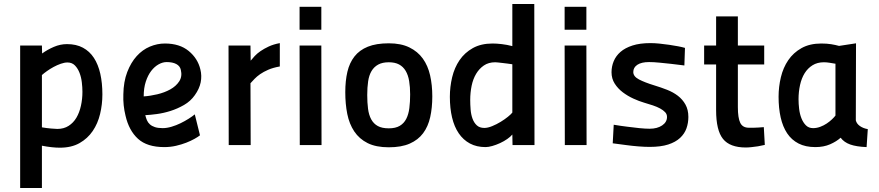

<svg xmlns="http://www.w3.org/2000/svg" viewBox="-20 -727 4405 962"><path d="M81 -499H190L191 -459Q217 -478 249.5 -492Q282 -506 316 -506Q362 -506 395.5 -488Q429 -470 450.5 -437Q472 -404 482.5 -357.5Q493 -311 493 -254Q493 -204 481.5 -156Q470 -108 444.5 -70.5Q419 -33 378.5 -10Q338 13 280 13Q261 13 238 10.5Q215 8 190 3V215H81ZM318 -414Q303 -414 284.5 -407.5Q266 -401 248.5 -391.5Q231 -382 215.5 -371Q200 -360 190 -351V-89Q213 -85 236 -83Q259 -81 267 -81Q300 -81 324 -96.5Q348 -112 363 -137.5Q378 -163 385.5 -197Q393 -231 393 -267Q393 -289 390 -314.5Q387 -340 378.5 -362Q370 -384 355.5 -399Q341 -414 318 -414Z M982 -49Q972 -41 954 -31Q936 -21 913 -12Q890 -3 862 3.5Q834 10 803 10Q717 10 671.5 -31.5Q626 -73 609 -147Q596 -199 598 -254Q599 -318 617.5 -366Q636 -414 665 -446Q694 -478 731 -493.5Q768 -509 806 -509Q880 -509 925.5 -471.5Q971 -434 984 -379Q992 -347 985.5 -314.5Q979 -282 956 -250Q935 -220 902 -201Q869 -182 834 -171Q799 -160 765 -155.5Q731 -151 708 -150Q711 -137 716 -125Q721 -113 731 -104Q741 -95 756.5 -90Q772 -85 795 -85Q816 -85 839.5 -92Q863 -99 884.5 -109.5Q906 -120 925 -132Q944 -144 956 -154ZM815 -416Q795 -416 774.5 -404.5Q754 -393 737.5 -371.5Q721 -350 710.5 -318Q700 -286 700 -244Q732 -246 768 -254.5Q804 -263 833 -279Q862 -295 878 -319.5Q894 -344 886 -377Q882 -396 863.5 -406Q845 -416 815 -416Z M1125 -499H1235L1236 -423Q1244 -433 1256 -446Q1268 -459 1285.5 -471Q1303 -483 1326.5 -494Q1350 -505 1382 -511V-394Q1348 -388 1324 -377.5Q1300 -367 1283.5 -355.5Q1267 -344 1255.5 -332Q1244 -320 1235 -310L1236 0H1126Z M1481 -499H1590L1591 0H1482ZM1481 -693H1590V-578H1481Z M1928 -510Q1989 -510 2031 -489.5Q2073 -469 2098.5 -433.5Q2124 -398 2135 -349.5Q2146 -301 2146 -244Q2146 -187 2135.5 -140Q2125 -93 2100 -59.5Q2075 -26 2033 -7.5Q1991 11 1928 11Q1864 11 1822 -10Q1780 -31 1755 -68.5Q1730 -106 1720 -156Q1710 -206 1710 -265Q1710 -322 1720.5 -367Q1731 -412 1756 -444Q1781 -476 1823 -493Q1865 -510 1928 -510ZM1928 -84Q1962 -84 1983 -96.5Q2004 -109 2015.5 -131.5Q2027 -154 2031 -185.5Q2035 -217 2035 -254Q2035 -291 2030 -321Q2025 -351 2012.5 -372Q2000 -393 1979.5 -404Q1959 -415 1928 -415Q1896 -415 1875 -403.5Q1854 -392 1841.5 -371Q1829 -350 1824.5 -319.5Q1820 -289 1820 -251Q1820 -213 1824 -182Q1828 -151 1840 -129Q1852 -107 1873 -95.5Q1894 -84 1928 -84Z M2658 0H2548L2547 -53Q2538 -42 2521.5 -30.5Q2505 -19 2485.5 -10Q2466 -1 2446.5 4.5Q2427 10 2413 10Q2368 10 2334.5 -8Q2301 -26 2278.5 -59Q2256 -92 2245 -138.5Q2234 -185 2234 -242Q2234 -292 2245.5 -340Q2257 -388 2282.5 -425.5Q2308 -463 2349 -486Q2390 -509 2448 -509Q2468 -509 2494 -506Q2520 -503 2547 -496V-707H2657ZM2407 -86Q2424 -86 2446 -95Q2468 -104 2488.5 -116.5Q2509 -129 2525 -142Q2541 -155 2547 -163V-405Q2535 -407 2522 -408.5Q2509 -410 2497 -411.5Q2485 -413 2475 -414Q2465 -415 2461 -415Q2428 -415 2404.5 -399Q2381 -383 2365.5 -357Q2350 -331 2343 -297Q2336 -263 2336 -226Q2336 -203 2338 -178Q2340 -153 2347.5 -132.5Q2355 -112 2369 -99Q2383 -86 2407 -86Z M2809 -499H2918L2919 0H2810ZM2809 -693H2918V-578H2809Z M3409 -399Q3376 -403 3343 -407Q3315 -410 3285 -413Q3255 -416 3232 -416Q3194 -416 3173.5 -402.5Q3153 -389 3153 -366Q3153 -344 3181.5 -329Q3210 -314 3259 -299Q3292 -289 3322.5 -277Q3353 -265 3376.5 -247Q3400 -229 3414.5 -203Q3429 -177 3429 -141Q3429 -111 3419.5 -84Q3410 -57 3387.5 -36Q3365 -15 3328 -3Q3291 9 3235 9Q3210 9 3178.5 6.5Q3147 4 3118 0Q3085 -4 3050 -9L3055 -102Q3091 -96 3124 -92Q3153 -88 3183.5 -85Q3214 -82 3235 -82Q3273 -82 3297.5 -98.5Q3322 -115 3322 -141Q3322 -155 3312.5 -165Q3303 -175 3287.5 -183.5Q3272 -192 3251 -199Q3230 -206 3206 -213Q3182 -220 3153.5 -233Q3125 -246 3100.5 -264.5Q3076 -283 3060 -308Q3044 -333 3044 -365Q3044 -394 3055 -420.5Q3066 -447 3089 -467Q3112 -487 3149 -499Q3186 -511 3239 -511Q3260 -511 3284.5 -508.5Q3309 -506 3333 -502.5Q3357 -499 3378 -495Q3399 -491 3412 -487Z M3677 -404V-190Q3677 -136 3689 -111.5Q3701 -87 3732 -87Q3743 -87 3756 -87Q3769 -87 3780 -88Q3793 -89 3807 -90L3812 -1Q3795 3 3778 6Q3764 8 3747 10Q3730 12 3717 12Q3637 12 3602.5 -31Q3568 -74 3568 -175V-404H3508V-499H3568V-645H3677V-499H3809V-404Z M4268 -124Q4272 -107 4288.5 -95.5Q4305 -84 4328 -80L4322 10Q4271 8 4240 -3Q4209 -14 4192 -37Q4171 -18 4139 -4Q4107 10 4065 10Q4016 10 3981 -8Q3946 -26 3924 -59Q3902 -92 3891.5 -138.5Q3881 -185 3881 -242Q3881 -292 3892.5 -340Q3904 -388 3929.5 -425.5Q3955 -463 3996 -486Q4037 -509 4095 -509Q4123 -509 4144.5 -505.5Q4166 -502 4184 -497L4269 -510ZM4054 -85Q4072 -85 4089.5 -91.5Q4107 -98 4122 -108Q4137 -118 4148.5 -129Q4160 -140 4166 -148V-408H4164Q4152 -410 4137 -412.5Q4122 -415 4108 -415Q4075 -415 4051 -400Q4027 -385 4011.5 -360Q3996 -335 3988.5 -301Q3981 -267 3981 -230Q3981 -207 3984 -181.5Q3987 -156 3995.5 -134.5Q4004 -113 4018 -99Q4032 -85 4054 -85Z"/></svg>

Font: Panefresco 750wt
Style: Regular
Weight: 750
Foundry: Campivisivi & Chank Co
Version: Version 1.000